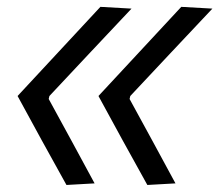

<svg xmlns="http://www.w3.org/2000/svg" viewBox="-20 -524 624 546"><path d="M399 2Q364 -62 329 -124.5Q294.5 -188 260 -251L378 -378Q436.5 -441 495.5 -504.5L584 -499.5Q525 -437 467 -375.2Q409 -313.5 350.5 -251L348.5 -242.5Q381 -182.5 414 -122.5Q447 -62 479 -2.5ZM169 2Q134 -62 99 -124.5Q64.5 -188 30 -251L148 -378Q206.5 -441 265.5 -504.5L354 -499.5Q295 -437 237 -375.2Q179 -313.5 120.5 -251L118.5 -242.5Q151 -182.5 184 -122.5Q217 -62 249 -2.5Z"/></svg>

Font: Heraclito
Style: Italic
Weight: 400
Italic angle: -12°
Designer: Kostas Bartsokas (font) & Cristiano Sobral (main changes)
Foundry: Kostas Bartsokas (font) & Cristiano Sobral (main changes)
Version: Version 1.00;July 8, 2020;FontCreator 13.0.0.2655 64-bit